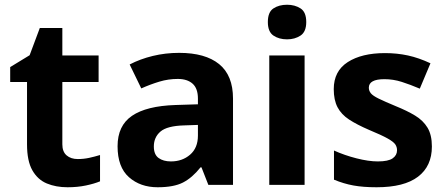

<svg xmlns="http://www.w3.org/2000/svg" viewBox="-20 -780 1880 810"><path d="M308 -109Q333 -109 356 -114Q379 -119 402 -126V-15Q378 -5 342.5 2.5Q307 10 265 10Q216 10 177.5 -6Q139 -22 116.5 -61.5Q94 -101 94 -171V-434H23V-497L105 -547L148 -662H243V-546H396V-434H243V-171Q243 -140 261 -124.5Q279 -109 308 -109Z M736 -557Q846 -557 904.5 -509.5Q963 -462 963 -364V0H859L830 -74H826Q791 -30 752 -10Q713 10 645 10Q572 10 524 -32.5Q476 -75 476 -163Q476 -250 537 -291.5Q598 -333 720 -337L815 -340V-364Q815 -407 792.5 -427Q770 -447 730 -447Q690 -447 652 -435.5Q614 -424 576 -407L527 -508Q571 -531 624.5 -544Q678 -557 736 -557ZM815 -253 757 -251Q685 -249 657 -225Q629 -201 629 -162Q629 -128 649 -113.5Q669 -99 701 -99Q749 -99 782 -127.5Q815 -156 815 -208Z M1191 -760Q1224 -760 1248 -744.5Q1272 -729 1272 -687Q1272 -646 1248 -630Q1224 -614 1191 -614Q1157 -614 1133.5 -630Q1110 -646 1110 -687Q1110 -729 1133.5 -744.5Q1157 -760 1191 -760ZM1265 -546V0H1116V-546Z M1802 -162Q1802 -79 1743.5 -34.5Q1685 10 1569 10Q1512 10 1471 2.5Q1430 -5 1389 -22V-145Q1433 -125 1484 -112Q1535 -99 1574 -99Q1618 -99 1636.5 -112Q1655 -125 1655 -146Q1655 -160 1647.5 -171Q1640 -182 1615 -196Q1590 -210 1537 -232Q1486 -254 1453 -275.5Q1420 -297 1404 -327.5Q1388 -358 1388 -404Q1388 -480 1447 -518Q1506 -556 1604 -556Q1655 -556 1701 -546Q1747 -536 1796 -513L1751 -406Q1711 -423 1675 -434.5Q1639 -446 1602 -446Q1536 -446 1536 -410Q1536 -397 1544.5 -386.5Q1553 -376 1577.5 -364Q1602 -352 1650 -332Q1697 -313 1731 -292.5Q1765 -272 1783.5 -241.5Q1802 -211 1802 -162Z"/></svg>

Font: Noto Sans IKEA
Style: Bold
Weight: 600
Designer: Monotype Design Team
Foundry: Monotype Imaging Inc.
Version: Version 2.001